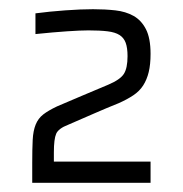

<svg xmlns="http://www.w3.org/2000/svg" viewBox="-20 -716 397 417"><path d="M50 -319V-362Q50 -392 51 -412Q52 -432 57.5 -445.5Q63 -459 74 -467.5Q85 -476 104 -485Q130 -496 158 -508Q186 -520 215 -532Q241 -543 249 -555.5Q257 -568 257 -594Q257 -612 253 -623Q249 -634 239.5 -640Q230 -646 213.5 -648Q197 -650 172 -650Q155 -650 125.5 -648Q96 -646 57 -642V-687Q87 -691 121.5 -693.5Q156 -696 182 -696Q208 -696 230.5 -693.5Q253 -691 270 -681.5Q287 -672 297 -652.5Q307 -633 307 -599Q307 -576 303 -559.5Q299 -543 291 -530.5Q283 -518 269.5 -509Q256 -500 238 -492Q213 -482 185.5 -470Q158 -458 128 -445Q107 -437 102 -425.5Q97 -414 97 -385V-365H307V-319Z"/></svg>

Font: Azeri Sans Light
Style: Regular
Weight: 300
Designer: Hector Gatti & Omnibus-Type (original fonts) / Cristiano Sobral (main changes and remastering)
Version: Version 1.000; ttfautohint (v1.6)